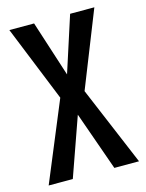

<svg xmlns="http://www.w3.org/2000/svg" viewBox="-99 -688 571 750"><g transform="rotate(-15 186.5 -313.0)"><path d="M234.7 -319.7 369.3 0H269.5L185.5 -237.7L101.5 0H3.9L136.5 -319.7L12.7 -626.2H112.7L185.5 -400.6L258.4 -626.2H356.4Z"/></g></svg>

Font: Teko Variable Light
Style: Regular
Weight: 300
Designer: Manushi Parikh, Jonny Pinhorn
Foundry: Indian Type Foundry
Version: Version 3.000